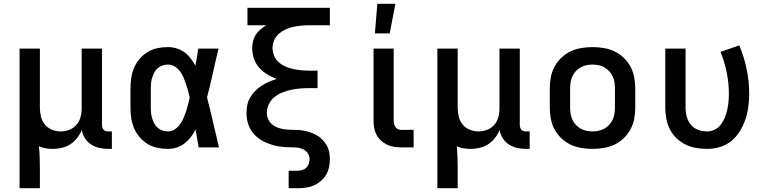

<svg xmlns="http://www.w3.org/2000/svg" viewBox="-20 -776 4040 1011"><path d="M83 215V-520H190V-210Q190 -186 195.5 -162.5Q201 -139 216 -120.5Q231 -102 253.5 -93Q276 -84 300 -84Q323 -84 345 -92.5Q367 -101 382 -118Q397 -135 403.5 -157.5Q410 -180 410 -203V-520H517V-118Q517 -111 519 -104.5Q521 -98 525.5 -93Q530 -88 536.5 -86Q543 -84 550 -84H569V8H550Q527 8 503.5 3Q480 -2 460 -15Q440 -28 427 -48.5Q414 -69 411 -92Q402 -70 386.5 -50Q371 -30 350.5 -16.5Q330 -3 306 2.5Q282 8 257 8Q239 8 220.5 5Q202 2 185 -6Q188 23 189 51Q190 79 190 107V215Z M865 8Q837 8 809.5 2.5Q782 -3 758 -17.5Q734 -32 715.5 -53.5Q697 -75 686 -101Q675 -127 671 -154.5Q667 -182 667 -210V-310Q667 -338 671 -365.5Q675 -393 686 -419Q697 -445 715.5 -466.5Q734 -488 758 -502.5Q782 -517 809.5 -522.5Q837 -528 865 -528Q888 -528 910.5 -521Q933 -514 951.5 -500.5Q970 -487 984 -468.5Q998 -450 1009 -430Q1013 -453 1017 -475.5Q1021 -498 1024 -520H1131Q1115 -456 1101 -391.5Q1087 -327 1070 -263Q1087 -198 1102 -132Q1117 -66 1133 0H1026Q1022 -23 1018 -46.5Q1014 -70 1010 -94Q999 -73 985 -54.5Q971 -36 952.5 -21.5Q934 -7 911.5 0.5Q889 8 865 8ZM865 -84Q884 -84 900.5 -95Q917 -106 928 -121.5Q939 -137 946.5 -154.5Q954 -172 960 -190Q966 -208 970.5 -226.5Q975 -245 979 -263Q975 -281 970 -299Q965 -317 959 -334.5Q953 -352 946 -369Q939 -386 927.5 -401Q916 -416 900 -426Q884 -436 865 -436Q851 -436 836.5 -431.5Q822 -427 811 -417.5Q800 -408 793 -395Q786 -382 781.5 -368Q777 -354 775.5 -339.5Q774 -325 774 -310V-210Q774 -195 775.5 -180.5Q777 -166 781.5 -152Q786 -138 793 -125Q800 -112 811 -102.5Q822 -93 836.5 -88.5Q851 -84 865 -84Z M1548 215H1500V123H1548Q1560 123 1572.5 119Q1585 115 1593.5 106.5Q1602 98 1606 86Q1610 74 1610 61Q1610 47 1602.5 34Q1595 21 1582.5 13.5Q1570 6 1555.5 3Q1541 0 1526.5 0Q1512 0 1497.5 -0.5Q1483 -1 1468.5 -2.5Q1454 -4 1440 -6.5Q1426 -9 1412 -13.5Q1398 -18 1384.5 -23.5Q1371 -29 1358.5 -36.5Q1346 -44 1335 -53Q1324 -62 1314.5 -73Q1305 -84 1298 -97Q1291 -110 1286.5 -124Q1282 -138 1280 -152Q1278 -166 1278 -181Q1278 -203 1282.5 -224Q1287 -245 1298 -264Q1309 -283 1324.5 -298Q1340 -313 1358.5 -325Q1377 -337 1396.5 -345.5Q1416 -354 1437 -360Q1411 -370 1387 -384.5Q1363 -399 1344.5 -420Q1326 -441 1317 -467.5Q1308 -494 1308 -522Q1308 -541 1312.5 -559.5Q1317 -578 1327 -593.5Q1337 -609 1351.5 -621Q1366 -633 1382 -643H1283V-735H1717V-643H1608Q1587 -643 1566 -641Q1545 -639 1524 -634.5Q1503 -630 1483.5 -621Q1464 -612 1448 -598Q1432 -584 1423.5 -564Q1415 -544 1415 -523Q1415 -502 1423.5 -482Q1432 -462 1448 -448Q1464 -434 1483.5 -425.5Q1503 -417 1524 -412.5Q1545 -408 1566 -406Q1587 -404 1608 -404H1652V-312H1608Q1584 -312 1560 -310Q1536 -308 1512.5 -303Q1489 -298 1466.5 -289Q1444 -280 1425.5 -265Q1407 -250 1396 -228Q1385 -206 1385 -182Q1385 -162 1394 -144.5Q1403 -127 1419.5 -116Q1436 -105 1454.5 -100Q1473 -95 1492.5 -93.5Q1512 -92 1531.5 -92Q1551 -92 1570 -89.5Q1589 -87 1608 -81Q1627 -75 1644 -66Q1661 -57 1675 -43.5Q1689 -30 1699 -13Q1709 4 1713 23Q1717 42 1717 61Q1717 83 1712.5 104.5Q1708 126 1697 144.5Q1686 163 1669 177.5Q1652 192 1632.5 200.5Q1613 209 1591 212Q1569 215 1548 215Z M2158 0H2094Q2074 0 2054.5 -3Q2035 -6 2017.5 -14.5Q2000 -23 1985.5 -36.5Q1971 -50 1962 -67.5Q1953 -85 1950 -104Q1947 -123 1947 -143V-520H2053V-143Q2053 -134 2055 -124.5Q2057 -115 2062 -107.5Q2067 -100 2075.5 -96Q2084 -92 2094 -92H2158ZM1954 -600 1967 -756H2062L2032 -600Z M2283 215V-520H2390V-210Q2390 -186 2395.5 -162.5Q2401 -139 2416 -120.5Q2431 -102 2453.5 -93Q2476 -84 2500 -84Q2523 -84 2545 -92.5Q2567 -101 2582 -118Q2597 -135 2603.5 -157.5Q2610 -180 2610 -203V-520H2717V-118Q2717 -111 2719 -104.5Q2721 -98 2725.5 -93Q2730 -88 2736.5 -86Q2743 -84 2750 -84H2769V8H2750Q2727 8 2703.5 3Q2680 -2 2660 -15Q2640 -28 2627 -48.5Q2614 -69 2611 -92Q2602 -70 2586.5 -50Q2571 -30 2550.5 -16.5Q2530 -3 2506 2.5Q2482 8 2457 8Q2439 8 2420.5 5Q2402 2 2385 -6Q2388 23 2389 51Q2390 79 2390 107V215Z M3100 8Q3070 8 3040.5 3Q3011 -2 2984.5 -14.5Q2958 -27 2936 -48Q2914 -69 2900 -95Q2886 -121 2880.5 -150.5Q2875 -180 2875 -210V-310Q2875 -340 2880.5 -369.5Q2886 -399 2900 -425Q2914 -451 2936 -472Q2958 -493 2984.5 -505.5Q3011 -518 3040.5 -523Q3070 -528 3100 -528Q3130 -528 3159.5 -523Q3189 -518 3215.5 -505.5Q3242 -493 3264 -472Q3286 -451 3300 -425Q3314 -399 3319.5 -369.5Q3325 -340 3325 -310V-210Q3325 -180 3319.5 -150.5Q3314 -121 3300 -95Q3286 -69 3264 -48Q3242 -27 3215.5 -14.5Q3189 -2 3159.5 3Q3130 8 3100 8ZM3100 -84Q3116 -84 3132.5 -87.5Q3149 -91 3163 -99Q3177 -107 3188 -119Q3199 -131 3206 -146Q3213 -161 3215.5 -177.5Q3218 -194 3218 -210V-310Q3218 -326 3215.5 -342.5Q3213 -359 3206 -374Q3199 -389 3188 -401Q3177 -413 3163 -421Q3149 -429 3132.5 -432.5Q3116 -436 3100 -436Q3084 -436 3067.5 -432.5Q3051 -429 3037 -421Q3023 -413 3012 -401Q3001 -389 2994 -374Q2987 -359 2984.5 -342.5Q2982 -326 2982 -310V-210Q2982 -194 2984.5 -177.5Q2987 -161 2994 -146Q3001 -131 3012 -119Q3023 -107 3037 -99Q3051 -91 3067.5 -87.5Q3084 -84 3100 -84Z M3704 8Q3675 8 3645.5 3Q3616 -2 3589.5 -15Q3563 -28 3541.5 -49Q3520 -70 3507 -96Q3494 -122 3488.5 -151.5Q3483 -181 3483 -210V-520H3590V-210Q3590 -194 3592.5 -178Q3595 -162 3601 -147Q3607 -132 3617.5 -119.5Q3628 -107 3642 -99Q3656 -91 3672 -87.5Q3688 -84 3704 -84Q3725 -84 3744.5 -94Q3764 -104 3776.5 -121Q3789 -138 3797 -158Q3805 -178 3809.5 -198.5Q3814 -219 3816 -240Q3818 -261 3818 -283Q3818 -339 3806.5 -395Q3795 -451 3774 -503L3873 -537Q3898 -477 3911.5 -412.5Q3925 -348 3925 -283Q3925 -248 3920.5 -214Q3916 -180 3905 -147.5Q3894 -115 3876 -85.5Q3858 -56 3831.5 -34Q3805 -12 3771.5 -2Q3738 8 3704 8Z"/></svg>

Font: Iosevka Aile Semibold
Style: Regular
Weight: 600
Designer: Belleve Invis
Foundry: Belleve Invis
Version: Version 31.1.0; ttfautohint (v1.8.4)